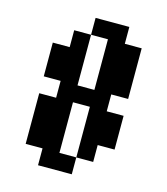

<svg xmlns="http://www.w3.org/2000/svg" viewBox="-129 -900 958 1099"><g transform="rotate(15 350.0 -350.0)"><path d="M300 0H400V100H200V0H100V-300H200V-400H100V-600H200V-700H300V-400H400V-700H300V-800H500V-700H600V-400H500V-300H600V-100H500V0H400V-300H300Z"/></g></svg>

Font: FT88 Gothique
Style: Regular
Weight: 400
Designer: Ange Degheest & Oriane Charvieux
Foundry: Velvetyne Type Foundry
Version: Version 1.000;FEAKit 1.0